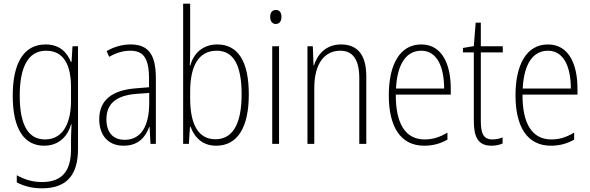

<svg xmlns="http://www.w3.org/2000/svg" viewBox="-20 -780 3200 1041"><path d="M227 -539C107 -539 49 -435 49 -261C49 -79 112 10 219 10C295 10 345 -36 365 -105H368C366 -67 365 -41 365 -10V30C365 149 315 207 208 207C155 207 112 193 71 170V209C109 229 153 241 208 241C345 241 403 165 403 27V-529H373L368 -445H364C343 -497 303 -539 227 -539ZM230 -505C329 -505 365 -422 365 -308V-232C365 -127 330 -24 224 -24C134 -24 87 -101 87 -261C87 -410 129 -505 230 -505Z M688 -539C643 -539 597 -526 558 -503L572 -472C614 -496 652 -505 686 -505C757 -505 788 -466 788 -353V-307L715 -301C589 -291 518 -238 518 -133C518 -54 560 10 650 10C732 10 769 -38 789 -92H791L796 0H825V-357C825 -486 783 -539 688 -539ZM718 -271 789 -276V-218C788 -101 748 -22 656 -22C593 -22 557 -62 557 -133C557 -219 611 -262 718 -271Z M1011 -506V-760H973V0H1004L1010 -93H1013C1036 -32 1080 10 1152 10C1269 10 1329 -91 1329 -268C1329 -446 1271 -539 1158 -539C1082 -539 1030 -493 1012 -425H1009C1010 -448 1011 -480 1011 -506ZM1155 -505C1248 -505 1290 -424 1290 -268C1290 -105 1240 -25 1148 -25C1061 -25 1011 -96 1011 -247V-283C1011 -418 1054 -505 1155 -505Z M1476 -726C1453 -726 1445 -709 1445 -688C1445 -667 1455 -650 1475 -650C1496 -650 1506 -666 1506 -689C1506 -709 1498 -726 1476 -726ZM1493 -529H1456V0H1493Z M1829 -539C1746 -539 1701 -484 1682 -425H1680L1676 -529H1647V0H1684V-302C1684 -439 1742 -505 1825 -505C1890 -505 1928 -461 1928 -356V0H1966V-365C1966 -485 1917 -539 1829 -539Z M2264 -539C2146 -539 2088 -427 2088 -263C2088 -98 2148 10 2280 10C2329 10 2369 -2 2406 -23V-61C2362 -35 2326 -24 2282 -24C2178 -24 2125 -110 2126 -267H2424V-300C2424 -428 2379 -539 2264 -539ZM2264 -505C2351 -505 2388 -415 2388 -300H2127C2134 -437 2185 -505 2264 -505Z M2650 -24C2601 -24 2587 -57 2587 -124V-496H2706V-529H2587V-657H2559L2549 -530L2490 -520V-496H2549V-124C2549 -36 2573 10 2644 10C2670 10 2689 5 2705 -2V-35C2691 -29 2671 -24 2650 -24Z M2951 -539C2833 -539 2775 -427 2775 -263C2775 -98 2835 10 2967 10C3016 10 3056 -2 3093 -23V-61C3049 -35 3013 -24 2969 -24C2865 -24 2812 -110 2813 -267H3111V-300C3111 -428 3066 -539 2951 -539ZM2951 -505C3038 -505 3075 -415 3075 -300H2814C2821 -437 2872 -505 2951 -505Z"/></svg>

Font: Noto Sans Arabic UI Cn XLt
Style: Regular
Weight: 200
Width: 3
Designer: Monotype Design Team, Nadine Chahine and Nizar Qandah
Foundry: Monotype Imaging Inc.
Version: Version 2.010